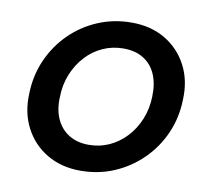

<svg xmlns="http://www.w3.org/2000/svg" viewBox="-80 -799 958 898"><g transform="rotate(10 399.0 -350.0)"><path d="M357 12Q267 12 198.5 -28.5Q130 -69 93 -140Q56 -211 60 -301Q62 -388 95 -462.5Q128 -537 184.5 -593Q241 -649 315.5 -680.5Q390 -712 475 -712Q567 -712 635 -671.5Q703 -631 740 -560.5Q777 -490 773 -399Q771 -312 738 -237.5Q705 -163 648 -107Q591 -51 517 -19.5Q443 12 357 12ZM375 -114Q427 -114 472 -134.5Q517 -155 552 -192.5Q587 -230 607.5 -280.5Q628 -331 629 -389Q631 -449 612 -493Q593 -537 554 -561.5Q515 -586 458 -586Q406 -586 360.5 -565.5Q315 -545 280.5 -507.5Q246 -470 225.5 -420Q205 -370 204 -311Q201 -252 221 -207.5Q241 -163 280.5 -138.5Q320 -114 375 -114Z"/></g></svg>

Font: DM Sans 17pt ExtraBold
Style: Italic
Weight: 800
Italic angle: -10°
Version: Version 4.004;gftools[0.9.30]